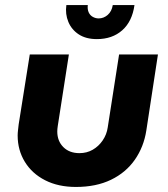

<svg xmlns="http://www.w3.org/2000/svg" viewBox="-20 -729 665 761"><path d="M606 -513 560 -212Q550 -147 514.5 -96Q479 -45 420 -16.5Q361 12 281 12Q211 12 159 -14.5Q107 -41 78.5 -87.5Q50 -134 50 -192Q50 -202 51.5 -214Q53 -226 54 -236L98 -513H253L209 -230Q208 -224 207.5 -218Q207 -212 207 -208Q207 -170 231 -146Q255 -122 295 -122Q324 -122 347.5 -135.5Q371 -149 387 -172.5Q403 -196 407 -224L452 -513ZM364 -574Q321 -574 292.5 -592.5Q264 -611 251 -642Q238 -673 243 -709H328Q326 -692 331.5 -680Q337 -668 348 -662Q359 -656 371 -656Q391 -656 407 -670Q423 -684 427 -709H513Q504 -644 464.5 -609Q425 -574 364 -574Z"/></svg>

Font: MuseoModerno
Style: Bold Italic
Weight: 700
Italic angle: -9°
Designer: Pablo Cosgaya, Héctor Gatti, Marcela Romero, and the Authors of The MuseoModerno Project.
Foundry: Omnibus-Type Team
Version: Version 1.003